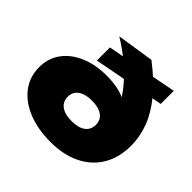

<svg xmlns="http://www.w3.org/2000/svg" viewBox="-196 -983 1195 1195"><g transform="rotate(45 402.0 -385.0)"><path d="M404 18Q290 18 204.5 -17Q119 -52 71.5 -115Q24 -178 24 -262Q24 -340 66.5 -398.5Q109 -457 185 -489.5Q261 -522 359 -522Q412 -522 458.5 -512.5Q505 -503 545 -480H528Q498 -529 455 -576.5Q412 -624 358 -668Q304 -712 241 -750L486 -788Q591 -708 654.5 -630Q718 -552 746.5 -475.5Q775 -399 775 -321Q775 -215 729 -139Q683 -63 599.5 -22.5Q516 18 404 18ZM404 -167Q444 -167 471.5 -177.5Q499 -188 513.5 -208.5Q528 -229 528 -257Q528 -286 513.5 -306Q499 -326 471.5 -336.5Q444 -347 404 -347Q365 -347 337 -336.5Q309 -326 294.5 -306Q280 -286 280 -257Q280 -229 294.5 -208.5Q309 -188 337 -177.5Q365 -167 404 -167ZM249 -545V-660L721 -750V-635Z"/></g></svg>

Font: Unbounded Black
Style: Regular
Weight: 900
Designer: Luke Prowse, Jean-Baptiste Morizot, Fátima Lázaro, Florian Runge
Foundry: NaN
Version: Version 1.701;gftools[0.9.28.dev5+ged2979d]